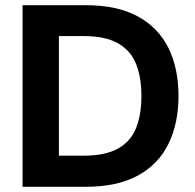

<svg xmlns="http://www.w3.org/2000/svg" viewBox="-20 -720 753 740"><path d="M67 0V-700H310Q432 -700 511.5 -656.5Q591 -613 629.5 -534.5Q668 -456 668 -350Q668 -245 629.5 -166Q591 -87 511.5 -43.5Q432 0 309 0ZM207 -120H302Q386 -120 435 -147.5Q484 -175 504.5 -226.5Q525 -278 525 -350Q525 -422 504.5 -473.5Q484 -525 435 -553Q386 -581 302 -581H207Z"/></svg>

Font: DM Sans 20pt ExtraBold
Style: Regular
Weight: 800
Version: Version 4.004;gftools[0.9.30]